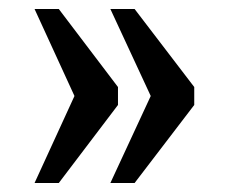

<svg xmlns="http://www.w3.org/2000/svg" viewBox="-20 -484 509 428"><path d="M226 -76 316 -270 226 -464H280L413 -290V-250L280 -76ZM57 -76 146 -270 57 -464H111L243 -290V-250L111 -76Z"/></svg>

Font: Noto Serif Thai Condensed SemiBold
Style: Regular
Weight: 600
Width: 3
Designer: Monotype Design Team
Foundry: Monotype Imaging Inc.
Version: Version 2.002; ttfautohint (v1.8.4.7-5d5b)